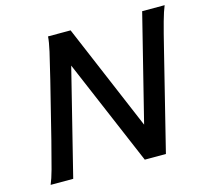

<svg xmlns="http://www.w3.org/2000/svg" viewBox="-102 -819 1007 935"><g transform="rotate(-15 402.0 -351.0)"><path d="M288.6 -535.2 155.3 0H41.5Q52.7 -25.9 65.4 -72Q78.1 -118.2 101.1 -209L171.9 -493.2Q193.4 -580.1 204.1 -627.9Q214.8 -675.8 216.3 -701.7H330.1L557.1 -165.5L690.9 -701.7H804.2Q793 -675.3 779.3 -626Q765.6 -576.7 745.1 -493.2L622.6 0H516.1Z"/></g></svg>

Font: Lesson One Medium
Style: Italic
Weight: 500
Italic angle: -14°
Designer: But Ko, Victor Gaultney, Annie Olsen, Julie Remington, Don Collingsworth, Eric Hays, Becca Hirsbrunner
Version: Version 1.100